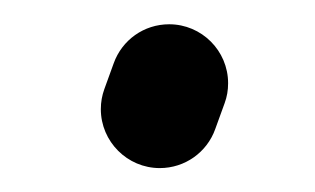

<svg xmlns="http://www.w3.org/2000/svg" viewBox="-20 -127 261 159"><path d="M158.2 -20 166 -41.5C168 -46.9 168.9 -52.2 168.9 -58.1C168.9 -85 147 -106.9 120.1 -106.9C99.1 -106.9 81.1 -93.8 74.2 -74.7L66.4 -53.2C64.5 -47.9 63.5 -42.5 63.5 -36.6C63.5 -9.8 85.4 12.2 112.3 12.2C133.3 12.2 151.4 -1 158.2 -20Z"/></svg>

Font: Velvelyne Book
Style: Bold
Weight: 700
Designer: Manon Van der Borght et Mariel Nils
Foundry: Velvetyne
Version: Version 1.070;Glyphs 3.3.1 (3343)